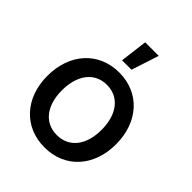

<svg xmlns="http://www.w3.org/2000/svg" viewBox="-208 -847 977 977"><g transform="rotate(45 280.0 -358.5)"><path d="M279.8 11.7C427.2 11.7 526.4 -98.1 526.4 -256.8C526.4 -416.5 427.2 -527.3 279.8 -527.3C132.3 -527.3 32.7 -416.5 32.7 -256.8C32.7 -98.1 132.3 11.7 279.8 11.7ZM279.8 -77.1C191.4 -77.1 137.2 -147 137.2 -256.8C137.2 -367.7 191.9 -438.5 279.8 -438.5C367.7 -438.5 422.4 -367.7 422.4 -256.8C422.4 -147.5 368.2 -77.1 279.8 -77.1ZM264.2 -729 245.6 -581.1H313.5L361.8 -729Z"/></g></svg>

Font: Inteeer Medium
Style: Regular
Weight: 500
Designer: Rasmus Andersson
Foundry: rsms
Version: Version 4.001;Glyphs 3.4 (3402)